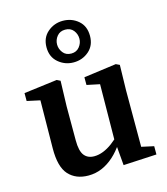

<svg xmlns="http://www.w3.org/2000/svg" viewBox="-116 -860 840 964"><g transform="rotate(-15 304.5 -378.0)"><path d="M225 14Q160 14 122.5 -27Q85 -68 86 -165L89 -437L118 -407L21 -428V-469L194 -491L212 -482L208 -350V-173Q208 -118 226 -95Q244 -72 278 -72Q301 -72 325 -81.5Q349 -91 372.5 -108.5Q396 -126 417 -148L432 -104H411Q387 -67 357.5 -40.5Q328 -14 295 0Q262 14 225 14ZM408 9 398 -107 396 -108 399 -414 332 -428V-468L501 -491L520 -482L517 -350V-57L581 -43V0ZM300 -600Q327 -600 342.5 -619.5Q358 -639 358 -662Q358 -686 343 -705Q328 -724 300 -724Q273 -724 257.5 -705Q242 -686 242 -662Q242 -639 257 -619.5Q272 -600 300 -600ZM300 -554Q255 -554 221 -583Q187 -612 187 -662Q187 -712 221 -741Q255 -770 300 -770Q346 -770 379.5 -741.5Q413 -713 413 -662Q413 -612 379.5 -583Q346 -554 300 -554Z"/></g></svg>

Font: Source Serif 4 18pt SemiBold
Style: Regular
Weight: 600
Designer: Frank Grießhammer
Foundry: Adobe Systems Incorporated
Version: Version 4.004;hotconv 1.0.116;makeotfexe 2.5.65601